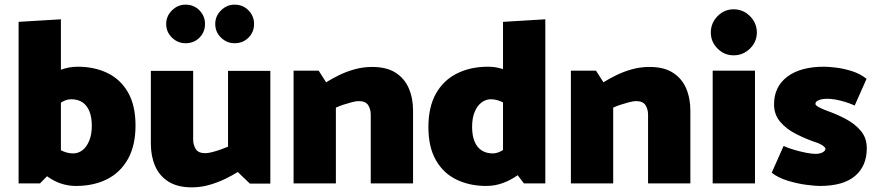

<svg xmlns="http://www.w3.org/2000/svg" viewBox="-20 -789 3769 826"><path d="M152 0 242 -91V-706L60 -695V0ZM183 -296Q212 -326 237 -344Q262 -362 286 -362Q315 -362 334.5 -349Q354 -336 364.5 -310.5Q375 -285 375 -248Q375 -211 364 -184Q353 -157 335 -143Q317 -129 294 -129Q268 -129 240 -143.5Q212 -158 183 -185L132 -78Q160 -46 188.5 -26.5Q217 -7 246.5 2Q276 11 306 11Q383 11 440.5 -18Q498 -47 530.5 -105Q563 -163 563 -249Q563 -336 530.5 -392Q498 -448 442 -475Q386 -502 314 -502Q277 -502 242 -489Q207 -476 178.5 -455.5Q150 -435 132 -413Z M961 -484V-158Q947 -152 928.5 -145.5Q910 -139 892.5 -134.5Q875 -130 863 -130Q833 -130 822 -148Q811 -166 811 -188V-484H629V-171Q629 -117 647.5 -74.5Q666 -32 705 -7.5Q744 17 805 17Q844 17 880.5 6.5Q917 -4 948 -19Q979 -34 1003 -49L1055 1H1143V-484ZM778 -603Q814 -603 838 -627Q862 -651 862 -686Q862 -720 838 -744.5Q814 -769 778 -769Q745 -769 720 -744.5Q695 -720 695 -686Q695 -651 720 -627Q745 -603 778 -603ZM989 -603Q1025 -603 1049 -627Q1073 -651 1073 -686Q1073 -720 1049 -744.5Q1025 -769 989 -769Q956 -769 931 -744.5Q906 -720 906 -686Q906 -651 931 -627Q956 -603 989 -603Z M1425 0V-326Q1440 -333 1458.5 -339Q1477 -345 1494.5 -349.5Q1512 -354 1523 -354Q1553 -354 1564 -336.5Q1575 -319 1575 -296V0H1757V-313Q1757 -367 1738.5 -409.5Q1720 -452 1681.5 -476.5Q1643 -501 1581 -501Q1542 -501 1506 -491Q1470 -481 1438.5 -465.5Q1407 -450 1383 -435L1351 -485H1243V0Z M2144 -117 2234 0H2326V-706L2144 -695ZM2203 -195Q2174 -165 2149 -147Q2124 -129 2100 -129Q2072 -129 2052 -142Q2032 -155 2021.5 -180.5Q2011 -206 2011 -243Q2011 -281 2022 -307.5Q2033 -334 2051.5 -348Q2070 -362 2092 -362Q2118 -362 2146 -347.5Q2174 -333 2203 -306L2254 -413Q2226 -445 2197.5 -464.5Q2169 -484 2139.5 -493Q2110 -502 2080 -502Q2004 -502 1946 -473Q1888 -444 1855.5 -386.5Q1823 -329 1823 -242Q1823 -156 1855.5 -99.5Q1888 -43 1944.5 -16Q2001 11 2072 11Q2110 11 2144.5 -2Q2179 -15 2207.5 -35.5Q2236 -56 2254 -78Z M2618 0V-326Q2633 -333 2651.5 -339Q2670 -345 2687.5 -349.5Q2705 -354 2716 -354Q2746 -354 2757 -336.5Q2768 -319 2768 -296V0H2950V-313Q2950 -367 2931.5 -409.5Q2913 -452 2874.5 -476.5Q2836 -501 2774 -501Q2735 -501 2699 -491Q2663 -481 2631.5 -465.5Q2600 -450 2576 -435L2544 -485H2436V0Z M3228 0V-485H3046V0ZM3136 -551Q3177 -551 3206.5 -580Q3236 -609 3236 -649Q3236 -690 3206.5 -719.5Q3177 -749 3136 -749Q3096 -749 3067 -719.5Q3038 -690 3038 -649Q3038 -609 3067 -580Q3096 -551 3136 -551Z M3300 -46Q3328 -24 3369 -11.5Q3410 1 3448.5 6Q3487 11 3507 11Q3608 11 3658.5 -32Q3709 -75 3709 -151Q3709 -196 3683 -226.5Q3657 -257 3618 -277.5Q3579 -298 3539 -312Q3517 -320 3502.5 -328Q3488 -336 3488 -342Q3488 -352 3502 -358Q3516 -364 3538 -364Q3564 -364 3596 -356Q3628 -348 3657 -335L3708 -450Q3680 -472 3645 -483Q3610 -494 3577.5 -498Q3545 -502 3525 -502Q3424 -502 3367 -459Q3310 -416 3310 -340Q3310 -296 3336.5 -265Q3363 -234 3403 -213.5Q3443 -193 3483 -179Q3497 -175 3508 -169.5Q3519 -164 3525 -158.5Q3531 -153 3531 -149Q3531 -143 3525.5 -138Q3520 -133 3510.5 -130Q3501 -127 3489 -127Q3472 -127 3447 -132Q3422 -137 3396.5 -144.5Q3371 -152 3351 -161Z"/></svg>

Font: Catamaran Thin Black
Style: Regular
Weight: 900
Version: Version 2.000